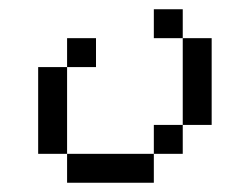

<svg xmlns="http://www.w3.org/2000/svg" viewBox="-20 -395 540 415"><path d="M375 -312.5H312.5V-375H375ZM62.5 -250H125V-62.5H62.5ZM125 -62.5H312.5V0H125ZM125 -312.5H187.5V-250H125ZM312.5 -125H375V-62.5H312.5ZM375 -312.5H437.5V-125H375Z"/></svg>

Font: 寒蝉点阵体 16px
Style: Regular
Weight: 400
Designer: Designed by Warren2060
Foundry: ChillType
Version: Version 1.000